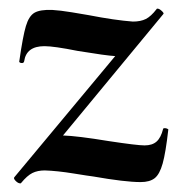

<svg xmlns="http://www.w3.org/2000/svg" viewBox="-20 -417 412 445"><path d="M362 -120Q365 -120 368 -118.5Q371 -117 370 -116Q364 -63 357 -38Q350 -13 338.5 -4Q327 5 306 5Q270 5 196 -8Q187 -9 150 -15Q113 -21 84 -22Q67 -22 55 -16Q43 -10 29 7Q29 8 27 8Q22 8 16.5 2.5Q11 -3 13 -6L247 -287Q227 -288 160 -299Q105 -310 83 -310Q41 -310 36 -275Q35 -270 29 -271Q23 -272 25 -277Q33 -333 40 -356.5Q47 -380 60 -387.5Q73 -395 101 -394Q119 -393 146.5 -388.5Q174 -384 185 -382Q247 -370 288 -367Q306 -367 318 -373Q330 -379 343 -396Q343 -397 345 -397Q349 -397 354.5 -392Q360 -387 359 -385L126 -103Q159 -102 232 -90Q298 -80 315 -80Q333 -80 343 -89Q353 -98 358 -118Q358 -120 362 -120Z"/></svg>

Font: Cormorant Upright
Style: Bold
Weight: 700
Designer: Christian Thalmann (Catharsis Fonts)
Foundry: Catharsis Fonts
Version: Version 3.302